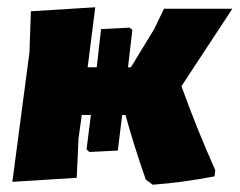

<svg xmlns="http://www.w3.org/2000/svg" viewBox="-20 -496 659 528"><path d="M14 4 61 -352 65 -465 242 -476 221 -311H246L258 -416L336 -420L344 -414L332 -311H340L404 -416L431 -472H619L479 -259Q521 -142 572 -28L570 -11Q481 6 400 12L381 -2Q349 -93 325 -180H316L304 -82L226 -78L218 -85L230 -180H205L196 -116L191 -7Z"/></svg>

Font: Alegreya Sans Black
Style: Italic
Weight: 900
Italic angle: -7°
Designer: Juan Pablo del Peral
Foundry: Huerta Tipografica
Version: Version 2.007